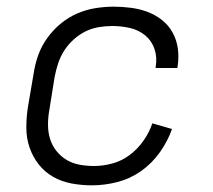

<svg xmlns="http://www.w3.org/2000/svg" viewBox="-20 -548 640 576"><path d="M256 8Q225 8 195 2.5Q165 -3 139.5 -17.5Q114 -32 96 -55Q78 -78 68.5 -106Q59 -134 59 -165.5Q59 -197 64 -228L81 -328Q85 -355 94.5 -382Q104 -409 121.5 -433.5Q139 -458 162 -477Q185 -496 211.5 -507.5Q238 -519 266 -523.5Q294 -528 321 -528Q347 -528 373.5 -524.5Q400 -521 423.5 -512Q447 -503 466.5 -487.5Q486 -472 498 -450Q510 -428 513.5 -402.5Q517 -377 513 -350L512 -344H447V-348Q452 -376 443.5 -401Q435 -426 415.5 -442Q396 -458 370 -464Q344 -470 317 -470Q297 -470 276 -466.5Q255 -463 236 -453.5Q217 -444 200.5 -429Q184 -414 172.5 -396Q161 -378 154.5 -358Q148 -338 144 -318L128 -218Q124 -196 124 -174Q124 -152 130 -132Q136 -112 149 -95.5Q162 -79 179.5 -68.5Q197 -58 218 -54Q239 -50 262 -50Q289 -50 317 -57.5Q345 -65 369 -83Q393 -101 410.5 -126Q428 -151 437 -178L496 -161Q483 -124 459.5 -91Q436 -58 403.5 -35Q371 -12 332.5 -2Q294 8 256 8Z"/></svg>

Font: Iosevka Light Extended
Style: Italic
Weight: 300
Width: 7
Italic angle: -9°
Monospace: yes
Designer: Belleve Invis
Foundry: Belleve Invis
Version: Version 32.5.0; ttfautohint (v1.8.4)